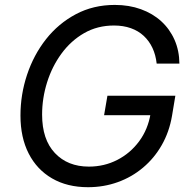

<svg xmlns="http://www.w3.org/2000/svg" viewBox="-20 -758 781 788"><path d="M341.3 10.3Q255.9 10.3 193.6 -25.9Q131.3 -62 97.7 -127.9Q64 -193.8 64 -283.7Q64 -370.1 91.1 -451.4Q118.2 -532.7 168.9 -597.2Q219.7 -661.6 291.3 -699.7Q362.8 -737.8 451.2 -737.8Q509.8 -737.8 558.3 -720.2Q606.9 -702.6 641.8 -670.7Q676.8 -638.7 696.3 -594.5Q715.8 -550.3 716.3 -497.1H623Q619.1 -532.7 605.7 -561.3Q592.3 -589.8 570.1 -610.6Q547.9 -631.3 517.1 -642.3Q486.3 -653.3 447.8 -653.3Q379.9 -653.3 325.4 -622.1Q271 -590.8 232.4 -538.1Q193.8 -485.4 173.3 -420.2Q152.8 -355 152.8 -287.6Q152.8 -185.5 205.3 -129.9Q257.8 -74.2 344.7 -74.2Q407.7 -74.2 461.2 -101.6Q514.6 -128.9 551 -178Q587.4 -227.1 598.1 -292L624.5 -285.2H407.2L420.9 -365.2H699.7L686 -282.7Q674.8 -216.8 644 -162.8Q613.3 -108.9 567.1 -70.1Q521 -31.2 463.4 -10.5Q405.8 10.3 341.3 10.3Z"/></svg>

Font: Inter 20pt
Style: Italic
Weight: 400
Italic angle: -9.3988°
Version: Version 4.001;git-66647c0bb